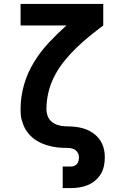

<svg xmlns="http://www.w3.org/2000/svg" viewBox="-20 -755 640 980"><path d="M300 205V95H342Q351 95 359.5 91.5Q368 88 373.5 81Q379 74 381 65Q383 56 383 47Q383 34 375 22Q367 10 354 5Q341 0 327 0Q313 0 299.5 -0.5Q286 -1 272.5 -2.5Q259 -4 245.5 -7Q232 -10 219 -14Q206 -18 193.5 -23.5Q181 -29 169 -36Q157 -43 146.5 -52Q136 -61 127 -71.5Q118 -82 111 -93.5Q104 -105 99 -118Q94 -131 90.5 -144Q87 -157 86 -171Q85 -185 85 -198Q85 -261 102.5 -322Q120 -383 153 -437Q186 -491 229 -537Q272 -583 319 -625H85V-735H507V-625Q471 -598 436.5 -570Q402 -542 369.5 -510.5Q337 -479 309 -444.5Q281 -410 260 -370.5Q239 -331 228 -287Q217 -243 217 -198Q217 -180 223.5 -162.5Q230 -145 244 -133.5Q258 -122 276 -116.5Q294 -111 312.5 -110.5Q331 -110 349 -109Q367 -108 385 -104.5Q403 -101 420 -94.5Q437 -88 452.5 -77.5Q468 -67 480 -53.5Q492 -40 500 -23.5Q508 -7 511.5 11Q515 29 515 47Q515 70 510.5 92Q506 114 494.5 133Q483 152 466 166.5Q449 181 428.5 189.5Q408 198 386 201.5Q364 205 342 205Z"/></svg>

Font: Iosevka Slab XBdEx
Style: Regular
Weight: 800
Width: 7
Monospace: yes
Designer: Belleve Invis
Foundry: Belleve Invis
Version: Version 11.1.0; ttfautohint (v1.8.3)